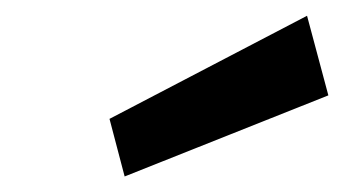

<svg xmlns="http://www.w3.org/2000/svg" viewBox="-20 -792 441 246"><path d="M139.7 -565.9 120.3 -639.7 373.4 -771.8 400.7 -669.8Z"/></svg>

Font: Karla
Style: Italic
Weight: 400
Italic angle: -8°
Designer: Jonathan Pinhorn
Version: Version 2.004;gftools[0.9.33]